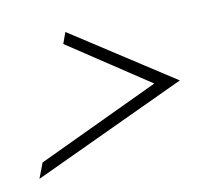

<svg xmlns="http://www.w3.org/2000/svg" viewBox="-43 -378 381 348"><g transform="rotate(-10 147.5 -204.0)"><path d="M239.2 -210.8 89.2 -310 96.7 -330.8 285.8 -208.3 4.2 -76.7 15 -105Z"/></g></svg>

Font: Sirivennela
Style: Regular
Weight: 400
Designer: Appaji Ambarisha Darbha
Foundry: Appaji Ambarisha Darbha
Version: Version 1.00; ttfautohint (v1.8.4.7-5d5b)